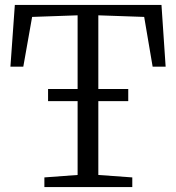

<svg xmlns="http://www.w3.org/2000/svg" viewBox="-20 -763 718 783"><path d="M296.5 -49.5V-700.5L111 -694L75 -491H22.5L40.5 -743H638.5L655.5 -491H602.5L568 -694L381 -700.5V-49.5L519.5 -39.5V0H161V-39.5ZM503 -400V-350.5H176V-400Z"/></svg>

Font: Merriweather 36pt Light
Style: Regular
Weight: 300
Designer: Eben Sorkin
Foundry: Eben Sorkin
Version: Version 2.100